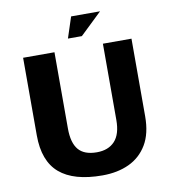

<svg xmlns="http://www.w3.org/2000/svg" viewBox="-92 -919 911 1019"><g transform="rotate(-10 363.0 -409.0)"><path d="M378 21Q224 21 147.5 -44.5Q71 -110 71 -249V-667H240V-256Q240 -179 271 -142Q302 -105 370 -105Q432 -105 466.5 -142Q501 -179 501 -256V-667H655V-249Q655 -156 619.5 -96.5Q584 -37 522 -8Q460 21 378 21ZM323 -726 360 -839H516L398 -726Z"/></g></svg>

Font: Maven Pro
Style: Bold
Weight: 700
Designer: Joe Prince
Foundry: Joe Prince
Version: Version 2.103